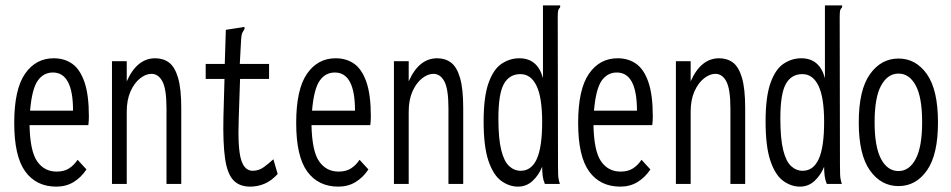

<svg xmlns="http://www.w3.org/2000/svg" viewBox="-20 -685 3540 715"><path d="M190 10Q115 10 74 -46.5Q33 -103 33 -227Q33 -352 73 -410Q113 -468 180 -468Q220 -468 249 -447.5Q278 -427 294.5 -379.5Q311 -332 311 -251Q311 -235 309 -219H90Q92 -122 118.5 -84Q145 -46 191 -46Q218 -46 236.5 -57.5Q255 -69 269 -90L302 -54Q282 -24 254 -7Q226 10 190 10ZM92 -273H252Q252 -415 177 -415Q142 -415 120.5 -384.5Q99 -354 92 -273Z M397 0V-457H452V-382Q490 -468 558 -468Q588 -468 609.5 -452Q631 -436 643 -395.5Q655 -355 655 -283V0H600V-281Q600 -353 585 -381.5Q570 -410 544 -410Q523 -410 501.5 -393Q480 -376 466 -344.5Q452 -313 452 -269V0Z M912 10Q871 10 848.5 -14.5Q826 -39 818 -95.5Q810 -152 812 -248L816 -391H746V-447H817L821 -574L880 -583L890 -585L891 -578Q886 -570 882.5 -563Q879 -556 878 -539L873 -447H982V-391H874L869 -243Q865 -134 877.5 -91.5Q890 -49 921 -49Q944 -49 963 -63Q982 -77 998 -92L1014 -37Q990 -11 964.5 -0.5Q939 10 912 10Z M1240 10Q1165 10 1124 -46.5Q1083 -103 1083 -227Q1083 -352 1123 -410Q1163 -468 1230 -468Q1270 -468 1299 -447.5Q1328 -427 1344.5 -379.5Q1361 -332 1361 -251Q1361 -235 1359 -219H1140Q1142 -122 1168.5 -84Q1195 -46 1241 -46Q1268 -46 1286.5 -57.5Q1305 -69 1319 -90L1352 -54Q1332 -24 1304 -7Q1276 10 1240 10ZM1142 -273H1302Q1302 -415 1227 -415Q1192 -415 1170.5 -384.5Q1149 -354 1142 -273Z M1447 0V-457H1502V-382Q1540 -468 1608 -468Q1638 -468 1659.5 -452Q1681 -436 1693 -395.5Q1705 -355 1705 -283V0H1650V-281Q1650 -353 1635 -381.5Q1620 -410 1594 -410Q1573 -410 1551.5 -393Q1530 -376 1516 -344.5Q1502 -313 1502 -269V0Z M1909 10Q1876 10 1846.5 -11.5Q1817 -33 1799 -86Q1781 -139 1781 -233Q1781 -325 1799.5 -376.5Q1818 -428 1848.5 -448Q1879 -468 1914 -468Q1982 -468 2002 -394V-665H2066V-658Q2060 -652 2058.5 -645Q2057 -638 2057 -621L2058 -71Q2058 -53 2058.5 -35.5Q2059 -18 2065 0H2009Q2003 -14 2001 -30Q1999 -46 1999 -64Q1986 -32 1963 -11Q1940 10 1909 10ZM1919 -49Q1959 -49 1979 -93Q1999 -137 1999 -231Q1999 -322 1978 -365.5Q1957 -409 1918 -409Q1877 -409 1856.5 -372.5Q1836 -336 1836 -244Q1836 -169 1846.5 -126.5Q1857 -84 1876 -66.5Q1895 -49 1919 -49Z M2290 10Q2215 10 2174 -46.5Q2133 -103 2133 -227Q2133 -352 2173 -410Q2213 -468 2280 -468Q2320 -468 2349 -447.5Q2378 -427 2394.5 -379.5Q2411 -332 2411 -251Q2411 -235 2409 -219H2190Q2192 -122 2218.5 -84Q2245 -46 2291 -46Q2318 -46 2336.5 -57.5Q2355 -69 2369 -90L2402 -54Q2382 -24 2354 -7Q2326 10 2290 10ZM2192 -273H2352Q2352 -415 2277 -415Q2242 -415 2220.5 -384.5Q2199 -354 2192 -273Z M2497 0V-457H2552V-382Q2590 -468 2658 -468Q2688 -468 2709.5 -452Q2731 -436 2743 -395.5Q2755 -355 2755 -283V0H2700V-281Q2700 -353 2685 -381.5Q2670 -410 2644 -410Q2623 -410 2601.5 -393Q2580 -376 2566 -344.5Q2552 -313 2552 -269V0Z M2959 10Q2926 10 2896.5 -11.5Q2867 -33 2849 -86Q2831 -139 2831 -233Q2831 -325 2849.5 -376.5Q2868 -428 2898.5 -448Q2929 -468 2964 -468Q3032 -468 3052 -394V-665H3116V-658Q3110 -652 3108.5 -645Q3107 -638 3107 -621L3108 -71Q3108 -53 3108.5 -35.5Q3109 -18 3115 0H3059Q3053 -14 3051 -30Q3049 -46 3049 -64Q3036 -32 3013 -11Q2990 10 2959 10ZM2969 -49Q3009 -49 3029 -93Q3049 -137 3049 -231Q3049 -322 3028 -365.5Q3007 -409 2968 -409Q2927 -409 2906.5 -372.5Q2886 -336 2886 -244Q2886 -169 2896.5 -126.5Q2907 -84 2926 -66.5Q2945 -49 2969 -49Z M3326 8Q3261 8 3219.5 -50.5Q3178 -109 3178 -229Q3178 -350 3219.5 -408.5Q3261 -467 3326 -467Q3391 -467 3432 -408.5Q3473 -350 3473 -229Q3473 -109 3432 -50.5Q3391 8 3326 8ZM3326 -48Q3366 -48 3390 -93Q3414 -138 3414 -230Q3414 -323 3390 -367Q3366 -411 3326 -411Q3286 -411 3261.5 -367Q3237 -323 3237 -230Q3237 -138 3261 -93Q3285 -48 3326 -48Z"/></svg>

Font: Inconsolata ExtraCondensed
Style: Regular
Weight: 400
Width: 2
Monospace: yes
Designer: Raph Levien, Cyreal, Brenton Simpson
Foundry: Raph Levien, Cyreal, Google
Version: Version 3.001; ttfautohint (v1.8.2.53-6de2)